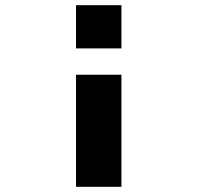

<svg xmlns="http://www.w3.org/2000/svg" viewBox="-20 -720 761 740"><path d="M273 -432V0H448V-432ZM273 -533.5H448V-700H273Z"/></svg>

Font: Melete Bold
Style: Regular
Weight: 700
Width: 6
Designer: Sora Sagano
Foundry: DOT COLON
Version: Version 0.200;FEAKit 1.0